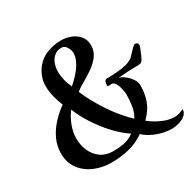

<svg xmlns="http://www.w3.org/2000/svg" viewBox="-163 -902 1091 1084"><g transform="rotate(-30 383.0 -360.0)"><path d="M445 -79Q414 -56 380.5 -49.5Q347 -43 309 -43Q262 -43 229.5 -66Q197 -89 180 -127Q163 -165 163 -209Q163 -249 179 -291.5Q195 -334 220 -365Q239 -316 274.5 -260.5Q310 -205 355 -156.5Q400 -108 445 -79ZM391 -637Q391 -607 374.5 -577Q358 -547 334.5 -521.5Q311 -496 289 -477Q262 -531 262 -590Q262 -615 271 -639.5Q280 -664 299 -680Q318 -696 346 -696Q366 -696 378.5 -675.5Q391 -655 391 -637ZM766 -53Q752 -47 737.5 -42Q723 -37 707 -37Q667 -37 624 -57Q581 -77 551 -102Q592 -142 609.5 -187Q627 -232 627 -289Q627 -310 613.5 -330.5Q600 -351 580.5 -366.5Q561 -382 542 -387Q570 -389 597.5 -391Q625 -393 653 -393Q658 -393 668.5 -393Q679 -393 684 -394Q694 -397 697 -400.5Q700 -404 705 -412Q708 -417 715.5 -433.5Q723 -450 729.5 -467Q736 -484 736 -488Q736 -507 716 -507Q711 -507 698.5 -495Q686 -483 673.5 -469Q661 -455 655 -450Q634 -435 610 -429Q579 -422 547 -419.5Q515 -417 483 -417Q470 -417 466.5 -405Q463 -393 463 -383Q463 -376 472 -376Q476 -376 480.5 -376.5Q485 -377 489 -377Q505 -377 514.5 -358.5Q524 -340 528.5 -318Q533 -296 533 -283Q533 -249 527.5 -211.5Q522 -174 503 -143Q464 -179 426.5 -227.5Q389 -276 358 -329.5Q327 -383 307 -431Q318 -440 330 -448Q342 -456 355 -463Q385 -480 418.5 -502.5Q452 -525 475.5 -555Q499 -585 499 -624Q499 -660 479 -684.5Q459 -709 428 -721Q397 -733 365 -733Q319 -733 275.5 -717Q232 -701 202 -665Q183 -641 172 -612.5Q161 -584 161 -554Q161 -517 170 -482Q179 -447 192 -414Q154 -387 120.5 -351Q87 -315 66.5 -271.5Q46 -228 46 -179Q46 -118 78 -76Q110 -34 161 -13Q212 8 268 8Q327 8 382 -5Q437 -18 486 -52Q520 -21 567.5 -4Q615 13 661 13Q680 13 704.5 6.5Q729 0 747.5 -15Q766 -30 766 -53Z"/></g></svg>

Font: UoqMunThenKhung
Style: Regular
Weight: 400
Designer: Font-Kai, 金井和夫, 宇文滿月
Foundry: Kazuo Kanai, Moonlit Owen
Version: Version 1.197